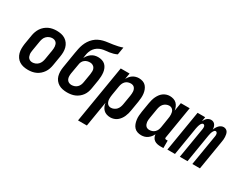

<svg xmlns="http://www.w3.org/2000/svg" viewBox="-97 -1324 2695 2127"><g transform="rotate(30 1250.0 -260.0)"><path d="M206 8Q176 8 147.5 2Q119 -4 95.5 -19Q72 -34 56.5 -56.5Q41 -79 33.5 -106.5Q26 -134 26.5 -163.5Q27 -193 31 -222L51 -342Q55 -367 64 -392Q73 -417 87.5 -439Q102 -461 123 -479Q144 -497 168 -508Q192 -519 217 -523.5Q242 -528 267 -528Q297 -528 325.5 -522Q354 -516 377.5 -501Q401 -486 417 -463.5Q433 -441 440.5 -413.5Q448 -386 447.5 -356.5Q447 -327 442 -298L422 -178Q418 -153 409.5 -128Q401 -103 386 -81Q371 -59 350.5 -41Q330 -23 306 -12Q282 -1 256.5 3.5Q231 8 206 8ZM206 -88Q225 -88 245 -96Q265 -104 279.5 -119.5Q294 -135 301.5 -154.5Q309 -174 312 -193L332 -313Q334 -327 335 -340.5Q336 -354 334.5 -367.5Q333 -381 328.5 -393Q324 -405 315 -414Q306 -423 293.5 -427.5Q281 -432 267 -432Q248 -432 228.5 -424Q209 -416 194 -400.5Q179 -385 172 -365.5Q165 -346 162 -327L142 -207Q140 -193 138.5 -179.5Q137 -166 139 -152.5Q141 -139 145.5 -127Q150 -115 159 -106Q168 -97 180 -92.5Q192 -88 206 -88Z M706 8Q677 8 649 2.5Q621 -3 598 -16.5Q575 -30 558 -51.5Q541 -73 533.5 -99.5Q526 -126 525.5 -155Q525 -184 530 -213L563 -415Q568 -444 574 -473Q580 -502 590.5 -530Q601 -558 618 -584.5Q635 -611 658 -632.5Q681 -654 709 -668Q737 -682 766 -689Q795 -696 824.5 -699.5Q854 -703 883.5 -707.5Q913 -712 942 -718.5Q971 -725 999 -735L983 -639Q961 -628 937.5 -621.5Q914 -615 890 -611.5Q866 -608 842.5 -606Q819 -604 795 -597Q771 -590 749.5 -576Q728 -562 712.5 -542Q697 -522 688.5 -498.5Q680 -475 677 -452Q675 -442 674 -432Q673 -422 672 -412Q681 -432 695.5 -449.5Q710 -467 728.5 -480Q747 -493 768.5 -498.5Q790 -504 811 -504Q837 -504 861.5 -496.5Q886 -489 903 -472.5Q920 -456 930 -433Q940 -410 943 -385.5Q946 -361 945 -335Q944 -309 940 -283L921 -168Q917 -144 908.5 -120Q900 -96 885 -75Q870 -54 849 -37Q828 -20 804.5 -10Q781 0 755.5 4Q730 8 706 8ZM706 -88Q725 -88 744 -94.5Q763 -101 777.5 -115Q792 -129 799.5 -147Q807 -165 810 -184L829 -298Q832 -318 832 -337.5Q832 -357 823.5 -373.5Q815 -390 798.5 -399Q782 -408 763 -408Q745 -408 728 -403.5Q711 -399 696 -387.5Q681 -376 672.5 -359.5Q664 -343 662 -325L640 -198Q637 -178 637.5 -158.5Q638 -139 646 -122.5Q654 -106 670.5 -97Q687 -88 706 -88Z M967 215 1089 -520H1202L1189 -444Q1199 -462 1212 -478Q1225 -494 1242.5 -505.5Q1260 -517 1280 -522.5Q1300 -528 1319 -528Q1346 -528 1370 -519.5Q1394 -511 1410 -493Q1426 -475 1435 -451.5Q1444 -428 1447 -402.5Q1450 -377 1448 -350.5Q1446 -324 1442 -298L1422 -178Q1419 -156 1413 -134.5Q1407 -113 1398 -92.5Q1389 -72 1375 -53Q1361 -34 1343 -20Q1325 -6 1302.5 1Q1280 8 1259 8Q1234 8 1211 0.5Q1188 -7 1171.5 -23Q1155 -39 1145.5 -61Q1136 -83 1133 -106L1080 215ZM1210 -88Q1229 -88 1248.5 -96.5Q1268 -105 1281.5 -120.5Q1295 -136 1302 -155Q1309 -174 1312 -193L1332 -313Q1334 -327 1335 -340.5Q1336 -354 1335 -367Q1334 -380 1329.5 -392Q1325 -404 1317 -413.5Q1309 -423 1296.5 -427.5Q1284 -432 1271 -432Q1253 -432 1235 -426Q1217 -420 1203.5 -406.5Q1190 -393 1182.5 -375.5Q1175 -358 1172 -340L1152 -220Q1150 -206 1148.5 -191.5Q1147 -177 1147.5 -163Q1148 -149 1152 -135.5Q1156 -122 1163.5 -111Q1171 -100 1183.5 -94Q1196 -88 1210 -88Z M1939 8H1903Q1882 8 1861.5 4Q1841 0 1824 -11.5Q1807 -23 1797.5 -41.5Q1788 -60 1787 -81Q1778 -62 1764 -45Q1750 -28 1732.5 -15.5Q1715 -3 1694.5 2.5Q1674 8 1654 8Q1627 8 1603 -0.5Q1579 -9 1563 -27Q1547 -45 1538.5 -68.5Q1530 -92 1526.5 -117.5Q1523 -143 1525 -169.5Q1527 -196 1531 -222L1551 -342Q1555 -364 1560.5 -385.5Q1566 -407 1575.5 -427.5Q1585 -448 1598.5 -467Q1612 -486 1630.5 -500Q1649 -514 1671 -521Q1693 -528 1714 -528Q1739 -528 1762.5 -520.5Q1786 -513 1802 -497Q1818 -481 1827.5 -459Q1837 -437 1840 -414L1858 -520H1971L1903 -108Q1902 -104 1902.5 -100Q1903 -96 1905.5 -93Q1908 -90 1911.5 -89Q1915 -88 1919 -88H1939ZM1702 -88Q1720 -88 1738 -94Q1756 -100 1770 -113.5Q1784 -127 1791.5 -144.5Q1799 -162 1802 -180L1821 -300Q1824 -314 1825 -328.5Q1826 -343 1825.5 -357Q1825 -371 1821.5 -384.5Q1818 -398 1810 -409Q1802 -420 1789.5 -426Q1777 -432 1763 -432Q1744 -432 1724.5 -423.5Q1705 -415 1691.5 -399.5Q1678 -384 1671.5 -365Q1665 -346 1662 -327L1642 -207Q1640 -193 1638.5 -179.5Q1637 -166 1638.5 -153Q1640 -140 1644.5 -128Q1649 -116 1657 -106.5Q1665 -97 1677 -92.5Q1689 -88 1702 -88Z M1986 0 2072 -520H2169L2160 -464Q2167 -476 2174.5 -488Q2182 -500 2192.5 -509Q2203 -518 2216.5 -523Q2230 -528 2243 -528Q2260 -528 2273.5 -520.5Q2287 -513 2295 -500.5Q2303 -488 2306.5 -473Q2310 -458 2310 -442Q2315 -457 2324 -472.5Q2333 -488 2344.5 -500.5Q2356 -513 2371.5 -520.5Q2387 -528 2403 -528Q2419 -528 2433 -520.5Q2447 -513 2454.5 -500Q2462 -487 2465 -471.5Q2468 -456 2469 -440.5Q2470 -425 2468.5 -408.5Q2467 -392 2464 -376L2402 0H2305L2370 -392Q2371 -400 2371.5 -408.5Q2372 -417 2369.5 -425Q2367 -433 2361.5 -439Q2356 -445 2348 -445Q2339 -445 2332.5 -438.5Q2326 -432 2322 -424.5Q2318 -417 2314.5 -409Q2311 -401 2309 -392.5Q2307 -384 2305.5 -376Q2304 -368 2302 -360L2243 0H2145L2210 -392Q2211 -400 2211.5 -408.5Q2212 -417 2210 -425Q2208 -433 2202.5 -439Q2197 -445 2188 -445Q2180 -445 2173 -438.5Q2166 -432 2162 -424.5Q2158 -417 2155 -409Q2152 -401 2149.5 -392.5Q2147 -384 2145.5 -376Q2144 -368 2142 -360L2083 0Z"/></g></svg>

Font: Iosevka
Style: Bold Italic
Weight: 700
Italic angle: -9°
Monospace: yes
Designer: Belleve Invis
Foundry: Belleve Invis
Version: Version 32.5.0; ttfautohint (v1.8.4)